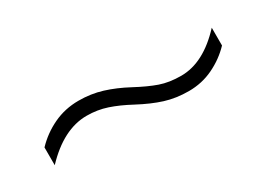

<svg xmlns="http://www.w3.org/2000/svg" viewBox="-17 -550 545 393"><g transform="rotate(-30 255.5 -353.0)"><path d="M249 -337Q223 -351 200.5 -358.5Q178 -366 153 -366Q98 -366 46 -311V-353Q67 -375 94.5 -388Q122 -401 154 -401Q183 -401 209 -393Q235 -385 263 -370Q291 -355 312.5 -347.5Q334 -340 362 -340Q415 -340 465 -394V-352Q445 -331 418 -318Q391 -305 360 -305Q330 -305 304.5 -313Q279 -321 249 -337Z"/></g></svg>

Font: Noto Sans Tamil SemiCondensed ExtraLight
Style: Regular
Weight: 200
Width: 4
Designer: Jelle Bosma - Monotype Design Team
Foundry: Monotype Imaging Inc.
Version: Version 2.004; ttfautohint (v1.8.4.7-5d5b)